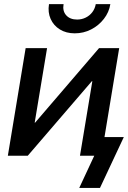

<svg xmlns="http://www.w3.org/2000/svg" viewBox="-20 -756 621 932"><path d="M472.2 0H368.2L428.2 -361.8H425.8L114.7 0H18.1L104.5 -522.5H208.5L148.4 -160.6H150.4L460.9 -522.5H558.6ZM342.8 -594.2Q301.3 -594.2 270.8 -613Q240.2 -631.8 225.8 -664.1Q211.4 -696.3 217.8 -735.8H288.6Q282.7 -702.6 301.3 -681.9Q319.8 -661.1 354.5 -661.1Q377 -661.1 396.2 -670.7Q415.5 -680.2 428.2 -697Q440.9 -713.9 444.8 -735.8H515.6Q509.3 -696.3 484.1 -664.1Q459 -631.8 422.1 -613Q385.3 -594.2 342.8 -594.2ZM364.7 156.2 437.5 0H403.3L418.5 -90.8H581.1L465.3 156.2Z"/></svg>

Font: Inter 28pt Medium
Style: Italic
Weight: 500
Italic angle: -9.3988°
Designer: Rasmus Andersson
Foundry: rsms
Version: Version 4.001;git-66647c0bb